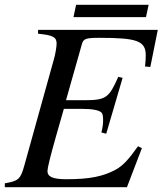

<svg xmlns="http://www.w3.org/2000/svg" viewBox="-21 -777 675 797"><path d="M596 -757H295L284 -706H585ZM634 -653H137V-637C199 -631 214 -623 214 -596C214 -584 209 -552 203 -532L80 -90C64 -32 55 -26 -1 -16V0H506L568 -162L552 -170C514 -117 490 -89 458 -72C407 -45 353 -33 255 -33C199 -33 176 -43 176 -67C176 -79 187 -125 212 -213L244 -325H322C362 -325 389 -320 400 -310C405 -305 407 -296 407 -279C407 -261 405 -249 400 -227L420 -222L488 -454L470 -458C432 -373 421 -361 331 -361H253L319 -594C325 -616 335 -620 392 -620C549 -620 584 -607 584 -547C584 -534 583 -518 581 -501L603 -499Z"/></svg>

Font: STIXGeneral
Style: Italic
Weight: 400
Italic angle: -16.33°
Designer: MicroPress Inc., with final additions and corrections provided by Coen Hoffman, Elsevier (retired)
Version: Version 1.1.0